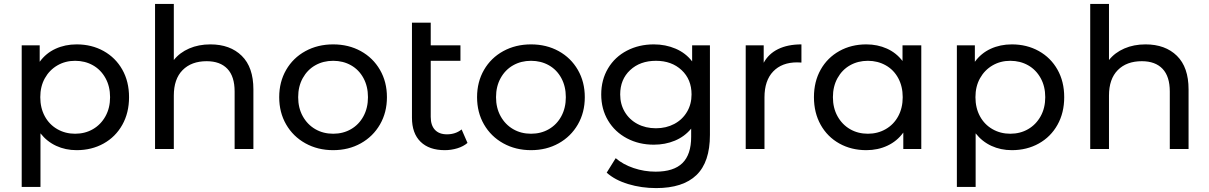

<svg xmlns="http://www.w3.org/2000/svg" viewBox="-20 -762 6186 982"><path d="M510 -501C469.3 -523.7 423.3 -535 372 -535C332.7 -535 296.7 -527.5 264 -512.5C231.3 -497.5 204.3 -475.3 183 -446V-530H91V194H187V-80C209 -52 235.8 -30.7 267.5 -16C299.2 -1.3 334 6 372 6C423.3 6 469.3 -5.3 510 -28C550.7 -50.7 582.5 -82.5 605.5 -123.5C628.5 -164.5 640 -211.7 640 -265C640 -318.3 628.5 -365.3 605.5 -406C582.5 -446.7 550.7 -478.3 510 -501ZM455.5 -101.5C428.5 -85.8 398 -78 364 -78C330.7 -78 300.3 -85.8 273 -101.5C245.7 -117.2 224.3 -139.2 209 -167.5C193.7 -195.8 186 -228.3 186 -265C186 -301.7 193.8 -334 209.5 -362C225.2 -390 246.5 -411.8 273.5 -427.5C300.5 -443.2 330.7 -451 364 -451C398 -451 428.5 -443.3 455.5 -428C482.5 -412.7 503.8 -390.8 519.5 -362.5C535.2 -334.2 543 -301.7 543 -265C543 -228.3 535.2 -195.8 519.5 -167.5C503.8 -139.2 482.5 -117.2 455.5 -101.5Z M1216.5 -476.5C1176.8 -515.5 1123.3 -535 1056 -535C1016 -535 979.8 -528 947.5 -514C915.2 -500 889 -480.3 869 -455V-742H773V0H869V-273C869 -329.7 884 -373.2 914 -403.5C944 -433.8 985 -449 1037 -449C1083 -449 1118.3 -436 1143 -410C1167.7 -384 1180 -345.3 1180 -294V0H1276V-305C1276 -380.3 1256.2 -437.5 1216.5 -476.5Z M1542 -29C1584 -5.7 1631.3 6 1684 6C1736.7 6 1783.8 -5.7 1825.5 -29C1867.2 -52.3 1899.8 -84.5 1923.5 -125.5C1947.2 -166.5 1959 -213 1959 -265C1959 -317 1947.2 -363.5 1923.5 -404.5C1899.8 -445.5 1867.2 -477.5 1825.5 -500.5C1783.8 -523.5 1736.7 -535 1684 -535C1631.3 -535 1584 -523.5 1542 -500.5C1500 -477.5 1467.2 -445.5 1443.5 -404.5C1419.8 -363.5 1408 -317 1408 -265C1408 -213 1419.8 -166.5 1443.5 -125.5C1467.2 -84.5 1500 -52.3 1542 -29ZM1775.5 -101.5C1748.5 -85.8 1718 -78 1684 -78C1650 -78 1619.5 -85.8 1592.5 -101.5C1565.5 -117.2 1544.2 -139.2 1528.5 -167.5C1512.8 -195.8 1505 -228.3 1505 -265C1505 -301.7 1512.8 -334.2 1528.5 -362.5C1544.2 -390.8 1565.5 -412.7 1592.5 -428C1619.5 -443.3 1650 -451 1684 -451C1718 -451 1748.5 -443.3 1775.5 -428C1802.5 -412.7 1823.7 -390.8 1839 -362.5C1854.3 -334.2 1862 -301.7 1862 -265C1862 -228.3 1854.3 -195.8 1839 -167.5C1823.7 -139.2 1802.5 -117.2 1775.5 -101.5Z M2371 -31 2341 -100C2320.3 -83.3 2295.3 -75 2266 -75C2239.3 -75 2218.8 -82.7 2204.5 -98C2190.2 -113.3 2183 -135.3 2183 -164V-451H2335V-530H2183V-646H2087V-160C2087 -106.7 2101.7 -65.7 2131 -37C2160.3 -8.3 2201.7 6 2255 6C2277 6 2298.3 2.8 2319 -3.5C2339.7 -9.8 2357 -19 2371 -31Z M2554 -29C2596 -5.7 2643.3 6 2696 6C2748.7 6 2795.8 -5.7 2837.5 -29C2879.2 -52.3 2911.8 -84.5 2935.5 -125.5C2959.2 -166.5 2971 -213 2971 -265C2971 -317 2959.2 -363.5 2935.5 -404.5C2911.8 -445.5 2879.2 -477.5 2837.5 -500.5C2795.8 -523.5 2748.7 -535 2696 -535C2643.3 -535 2596 -523.5 2554 -500.5C2512 -477.5 2479.2 -445.5 2455.5 -404.5C2431.8 -363.5 2420 -317 2420 -265C2420 -213 2431.8 -166.5 2455.5 -125.5C2479.2 -84.5 2512 -52.3 2554 -29ZM2787.5 -101.5C2760.5 -85.8 2730 -78 2696 -78C2662 -78 2631.5 -85.8 2604.5 -101.5C2577.5 -117.2 2556.2 -139.2 2540.5 -167.5C2524.8 -195.8 2517 -228.3 2517 -265C2517 -301.7 2524.8 -334.2 2540.5 -362.5C2556.2 -390.8 2577.5 -412.7 2604.5 -428C2631.5 -443.3 2662 -451 2696 -451C2730 -451 2760.5 -443.3 2787.5 -428C2814.5 -412.7 2835.7 -390.8 2851 -362.5C2866.3 -334.2 2874 -301.7 2874 -265C2874 -228.3 2866.3 -195.8 2851 -167.5C2835.7 -139.2 2814.5 -117.2 2787.5 -101.5Z M3611 -530H3520V-448C3498 -476.7 3469.8 -498.3 3435.5 -513C3401.2 -527.7 3364 -535 3324 -535C3273.3 -535 3227.5 -524.3 3186.5 -503C3145.5 -481.7 3113.3 -451.5 3090 -412.5C3066.7 -373.5 3055 -329 3055 -279C3055 -229 3066.7 -184.5 3090 -145.5C3113.3 -106.5 3145.5 -76.2 3186.5 -54.5C3227.5 -32.8 3273.3 -22 3324 -22C3362.7 -22 3398.5 -28.8 3431.5 -42.5C3464.5 -56.2 3492.3 -76.7 3515 -104V-62C3515 -2 3500.2 42.7 3470.5 72C3440.8 101.3 3395 116 3333 116C3294.3 116 3256.8 109.8 3220.5 97.5C3184.2 85.2 3153.7 68.3 3129 47L3083 121C3111 146.3 3147.7 165.8 3193 179.5C3238.3 193.2 3286 200 3336 200C3427.3 200 3496 177.8 3542 133.5C3588 89.2 3611 20.7 3611 -72ZM3428.5 -128C3400.8 -113.3 3369.7 -106 3335 -106C3299.7 -106 3268.2 -113.3 3240.5 -128C3212.8 -142.7 3191.2 -163.2 3175.5 -189.5C3159.8 -215.8 3152 -245.7 3152 -279C3152 -330.3 3169 -371.8 3203 -403.5C3237 -435.2 3281 -451 3335 -451C3388.3 -451 3432 -435.2 3466 -403.5C3500 -371.8 3517 -330.3 3517 -279C3517 -245.7 3509.2 -215.8 3493.5 -189.5C3477.8 -163.2 3456.2 -142.7 3428.5 -128Z M3960 -511C3927.3 -495 3902.7 -471.7 3886 -441V-530H3794V0H3890V-264C3890 -321.3 3904.8 -365.5 3934.5 -396.5C3964.2 -427.5 4005 -443 4057 -443C4066.3 -443 4073.7 -442.7 4079 -442V-535C4032.3 -535 3992.7 -527 3960 -511Z M4692 -530H4596V-450C4574.7 -478 4548 -499.2 4516 -513.5C4484 -527.8 4449 -535 4411 -535C4359.7 -535 4313.7 -523.7 4273 -501C4232.3 -478.3 4200.5 -446.7 4177.5 -406C4154.5 -365.3 4143 -318.3 4143 -265C4143 -211.7 4154.5 -164.5 4177.5 -123.5C4200.5 -82.5 4232.3 -50.7 4273 -28C4313.7 -5.3 4359.7 6 4411 6C4450.3 6 4486.3 -1.7 4519 -17C4551.7 -32.3 4578.7 -54.7 4600 -84V0H4692ZM4510 -101.5C4482.7 -85.8 4452.3 -78 4419 -78C4385 -78 4354.5 -85.8 4327.5 -101.5C4300.5 -117.2 4279.2 -139.2 4263.5 -167.5C4247.8 -195.8 4240 -228.3 4240 -265C4240 -301.7 4247.8 -334.2 4263.5 -362.5C4279.2 -390.8 4300.5 -412.7 4327.5 -428C4354.5 -443.3 4385 -451 4419 -451C4452.3 -451 4482.7 -443.3 4510 -428C4537.3 -412.7 4558.7 -390.8 4574 -362.5C4589.3 -334.2 4597 -301.7 4597 -265C4597 -228.3 4589.3 -195.8 4574 -167.5C4558.7 -139.2 4537.3 -117.2 4510 -101.5Z M5293 -501C5252.3 -523.7 5206.3 -535 5155 -535C5115.7 -535 5079.7 -527.5 5047 -512.5C5014.3 -497.5 4987.3 -475.3 4966 -446V-530H4874V194H4970V-80C4992 -52 5018.8 -30.7 5050.5 -16C5082.2 -1.3 5117 6 5155 6C5206.3 6 5252.3 -5.3 5293 -28C5333.7 -50.7 5365.5 -82.5 5388.5 -123.5C5411.5 -164.5 5423 -211.7 5423 -265C5423 -318.3 5411.5 -365.3 5388.5 -406C5365.5 -446.7 5333.7 -478.3 5293 -501ZM5238.5 -101.5C5211.5 -85.8 5181 -78 5147 -78C5113.7 -78 5083.3 -85.8 5056 -101.5C5028.7 -117.2 5007.3 -139.2 4992 -167.5C4976.7 -195.8 4969 -228.3 4969 -265C4969 -301.7 4976.8 -334 4992.5 -362C5008.2 -390 5029.5 -411.8 5056.5 -427.5C5083.5 -443.2 5113.7 -451 5147 -451C5181 -451 5211.5 -443.3 5238.5 -428C5265.5 -412.7 5286.8 -390.8 5302.5 -362.5C5318.2 -334.2 5326 -301.7 5326 -265C5326 -228.3 5318.2 -195.8 5302.5 -167.5C5286.8 -139.2 5265.5 -117.2 5238.5 -101.5Z M5999.5 -476.5C5959.8 -515.5 5906.3 -535 5839 -535C5799 -535 5762.8 -528 5730.5 -514C5698.2 -500 5672 -480.3 5652 -455V-742H5556V0H5652V-273C5652 -329.7 5667 -373.2 5697 -403.5C5727 -433.8 5768 -449 5820 -449C5866 -449 5901.3 -436 5926 -410C5950.7 -384 5963 -345.3 5963 -294V0H6059V-305C6059 -380.3 6039.2 -437.5 5999.5 -476.5Z"/></svg>

Font: ICO Headline
Style: Regular
Weight: 500
Designer: Julieta Ulanovsky
Foundry: Julieta Ulanovsky
Version: Version 7.200